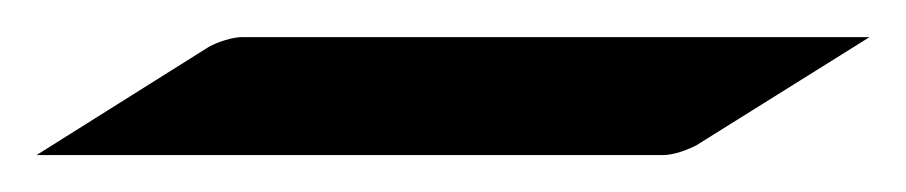

<svg xmlns="http://www.w3.org/2000/svg" viewBox="-21 -648 491 104"><path d="M-1.2 -564H338.1C344 -564 351.6 -566.9 356.2 -569.3L450 -627.9H110.1C105.2 -627.9 97.3 -625.5 92.1 -622.6Z"/></svg>

Font: Pierce
Style: Oblique
Weight: 400
Italic angle: -15°
Version: Version 0.2.0